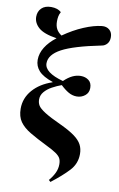

<svg xmlns="http://www.w3.org/2000/svg" viewBox="-108 -850 705 1138"><g transform="rotate(10 244.5 -281.0)"><path d="M280 230 269 220Q289 197 301.5 171.5Q314 146 314 118Q314 96 306.5 82Q299 68 278.5 54Q258 40 219 21Q158 -9 116 -34Q74 -59 52.5 -89.5Q31 -120 31 -168Q31 -231 73.5 -280Q116 -329 190 -354V-356Q131 -376 105.5 -404Q80 -432 80 -470Q80 -509 103 -546Q126 -583 168 -615Q90 -627 58.5 -655Q27 -683 27 -720Q27 -752 47.5 -772Q68 -792 105 -792Q144 -792 166 -772Q158 -757 155.5 -743.5Q153 -730 153 -714Q153 -687 163 -668.5Q173 -650 194 -636Q254 -678 313.5 -703Q373 -728 420 -733Q448 -736 466 -720.5Q484 -705 484 -677Q484 -652 471 -637Q458 -622 439 -619Q275 -586 205 -548.5Q135 -511 135 -459Q135 -403 249 -372Q275 -397 299.5 -408.5Q324 -420 349 -420Q377 -420 396.5 -405Q416 -390 416 -359Q416 -330 394.5 -313Q373 -296 345 -296Q319 -296 295.5 -309.5Q272 -323 247 -347Q219 -337 191.5 -322Q164 -307 146.5 -286.5Q129 -266 129 -240Q129 -220 138.5 -204Q148 -188 181 -167Q214 -146 284 -114Q337 -89 367.5 -66.5Q398 -44 411 -19.5Q424 5 424 37Q424 95 384.5 137.5Q345 180 280 230Z"/></g></svg>

Font: Literata 72pt
Style: Bold Italic
Weight: 700
Italic angle: -2°
Designer: Latin by Veronika Burian and Jose Scaglione. Greek by Irene Vlachou. Cyrillic by Vera Evstafieva
Foundry: TypeTogether
Version: Version 3.002